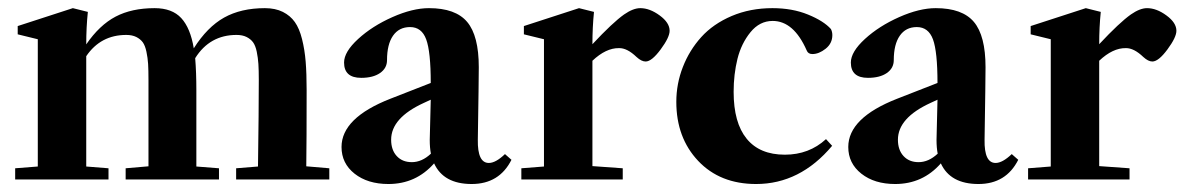

<svg xmlns="http://www.w3.org/2000/svg" viewBox="-20 -445 2942 476"><path d="M17.6 0V-27.8L73.7 -32.2V-347.7L23.9 -359.9V-380.4L160.6 -424.8L197.8 -415.5Q193.8 -377.4 193.8 -335Q226.6 -382.8 266.6 -403.8Q306.6 -424.8 363.3 -424.8Q406.7 -424.8 429.4 -400.1Q452.1 -375.5 460.4 -325.2Q493.7 -377.9 535.6 -401.4Q577.6 -424.8 636.7 -424.8Q662.6 -424.8 681.2 -415.5Q699.7 -406.2 710.9 -390.4Q722.2 -374.5 728.8 -348.1Q735.4 -321.8 737.8 -292.2Q740.2 -262.7 740.2 -221.7Q740.2 -94.2 739.3 -32.7L796.4 -27.8V0H565.4V-27.8L619.6 -32.2Q621.6 -171.9 621.6 -246.6Q621.6 -271 620.6 -286.4Q619.6 -301.8 616.5 -316.9Q613.3 -332 607.4 -340.1Q601.6 -348.1 591.3 -353.3Q581.1 -358.4 566.4 -358.4Q500 -358.4 463.9 -300.8Q466.8 -265.6 466.8 -221.7V-32.2L522.9 -27.8V0H291.5V-27.8L348.1 -32.7V-246.6Q348.1 -271 347.2 -286.4Q346.2 -301.8 343 -316.9Q339.8 -332 334 -340.1Q328.1 -348.1 317.9 -353.3Q307.6 -358.4 293 -358.4Q229.5 -358.4 193.8 -305.7V-32.2L249 -27.8V0Z M942.9 11.2Q891.6 11.2 859.1 -14.4Q826.7 -40 826.7 -80.6Q826.7 -152.8 947.8 -200.2L1047.9 -239.3Q1047.9 -316.9 1036.6 -347.4Q1025.4 -377.9 996.6 -377.9Q969.2 -377.9 954.3 -356.4Q939.5 -335 939.5 -295.9Q939.5 -275.9 922.1 -263.9Q904.8 -252 875.5 -252Q833 -252 833 -290Q833 -316.4 867.9 -348.4Q902.8 -380.4 952.9 -402.6Q1002.9 -424.8 1043.5 -424.8Q1109.4 -424.8 1138.2 -390.6Q1167 -356.4 1167 -278.3Q1167 -249 1164.6 -98.6Q1163.6 -41 1191.9 -41Q1209 -41 1231.9 -63L1248 -48.8Q1217.8 11.2 1149.4 11.2Q1079.6 11.2 1056.2 -40Q1011.2 11.2 942.9 11.2ZM949.7 -98.6Q949.7 -73.2 963.6 -58.1Q977.5 -43 1001 -43Q1025.9 -43 1048.3 -64Q1045.4 -78.6 1045.4 -98.1Q1047.4 -164.6 1047.9 -197.8L1030.8 -189.9Q949.7 -152.8 949.7 -98.6Z M1272.5 0V-27.8L1328.6 -32.2V-347.7L1278.8 -359.9V-380.4L1415.5 -424.8L1452.6 -415.5Q1448.7 -377.4 1448.7 -335.4Q1499 -389.2 1527.3 -409.2Q1549.8 -424.8 1567.4 -424.8Q1590.8 -424.8 1615.5 -406.7Q1640.1 -388.7 1640.1 -368.7Q1640.1 -352.5 1617.9 -322.5Q1595.7 -292.5 1580.6 -292.5Q1570.3 -292.5 1558.1 -303.7Q1534.7 -326.2 1514.6 -325.7Q1482.4 -326.2 1448.7 -294.4V-33.2L1523.9 -27.8V0Z M1854.5 11.2Q1765.1 11.2 1710.9 -46.1Q1656.7 -103.5 1656.7 -192.4Q1656.7 -237.3 1672.9 -278.8Q1689 -320.3 1718.5 -353Q1748 -385.7 1793.9 -405.3Q1839.8 -424.8 1895 -424.8Q1944.3 -424.8 1983.2 -408.9Q2022 -393.1 2040 -373Q2043.5 -366.2 2043.5 -357.9Q2043.5 -337.4 2026.9 -324.2Q2010.3 -311 1994.1 -311Q1983.4 -311 1980 -319.8Q1947.8 -393.1 1895.5 -393.1Q1863.3 -393.1 1840.6 -365.2Q1817.9 -337.4 1808.3 -299.1Q1798.8 -260.7 1798.8 -217.3Q1798.8 -140.6 1831.1 -101.1Q1863.3 -61.5 1925.8 -61.5Q1985.8 -61.5 2027.8 -100.1L2043 -83.5Q1963.4 11.2 1854.5 11.2Z M2199.2 11.2Q2147.9 11.2 2115.5 -14.4Q2083 -40 2083 -80.6Q2083 -152.8 2204.1 -200.2L2304.2 -239.3Q2304.2 -316.9 2293 -347.4Q2281.7 -377.9 2252.9 -377.9Q2225.6 -377.9 2210.7 -356.4Q2195.8 -335 2195.8 -295.9Q2195.8 -275.9 2178.5 -263.9Q2161.1 -252 2131.8 -252Q2089.4 -252 2089.4 -290Q2089.4 -316.4 2124.3 -348.4Q2159.2 -380.4 2209.2 -402.6Q2259.3 -424.8 2299.8 -424.8Q2365.7 -424.8 2394.5 -390.6Q2423.3 -356.4 2423.3 -278.3Q2423.3 -249 2420.9 -98.6Q2419.9 -41 2448.2 -41Q2465.3 -41 2488.3 -63L2504.4 -48.8Q2474.1 11.2 2405.8 11.2Q2335.9 11.2 2312.5 -40Q2267.6 11.2 2199.2 11.2ZM2206.1 -98.6Q2206.1 -73.2 2220 -58.1Q2233.9 -43 2257.3 -43Q2282.2 -43 2304.7 -64Q2301.8 -78.6 2301.8 -98.1Q2303.7 -164.6 2304.2 -197.8L2287.1 -189.9Q2206.1 -152.8 2206.1 -98.6Z M2528.8 0V-27.8L2585 -32.2V-347.7L2535.2 -359.9V-380.4L2671.9 -424.8L2709 -415.5Q2705.1 -377.4 2705.1 -335.4Q2755.4 -389.2 2783.7 -409.2Q2806.2 -424.8 2823.7 -424.8Q2847.2 -424.8 2871.8 -406.7Q2896.5 -388.7 2896.5 -368.7Q2896.5 -352.5 2874.3 -322.5Q2852.1 -292.5 2836.9 -292.5Q2826.7 -292.5 2814.5 -303.7Q2791 -326.2 2771 -325.7Q2738.8 -326.2 2705.1 -294.4V-33.2L2780.3 -27.8V0Z"/></svg>

Font: Elstob 18pt
Style: Bold
Weight: 700
Designer: Peter S. Baker
Version: Version 1.015